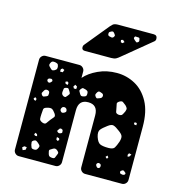

<svg xmlns="http://www.w3.org/2000/svg" viewBox="-112 -864 898 962"><g transform="rotate(15 337.0 -382.5)"><path d="M72 0Q61 0 53 -8Q45 -16 45 -27V-493Q45 -504 53 -512Q61 -520 72 -520H247Q258 -520 266 -512Q274 -504 274 -493V-460Q299 -489 343 -509.5Q387 -530 440 -530Q491 -530 535 -506Q579 -482 606.5 -432Q634 -382 634 -303V-27Q634 -16 626 -8Q618 0 607 0H416Q405 0 397 -8Q389 -16 389 -27V-296Q389 -351 339 -351Q289 -351 289 -296V-27Q289 -16 281 -8Q273 0 262 0ZM126 -502Q117 -503 112.5 -501.5Q108 -500 104 -492Q100 -484 101.5 -479.5Q103 -475 110 -469Q116 -462 120.5 -460Q125 -458 133 -462Q142 -467 144 -471.5Q146 -476 145 -485Q143 -495 139 -497.5Q135 -500 126 -502ZM181 -476 171 -481 163 -476 162 -463H176ZM218 -419 210 -425 201 -420 205 -411 216 -408ZM264 -412 253 -419 246 -408 251 -399H263ZM136 -412Q133 -416 130.5 -416.5Q128 -417 122 -416Q113 -414 112 -408Q111 -400 119 -396Q125 -393 131 -399Q135 -403 136.5 -405Q138 -407 136 -412ZM389 -414Q382 -417 377.5 -417Q373 -417 369 -411Q364 -403 363 -398.5Q362 -394 368 -386Q373 -380 377.5 -381.5Q382 -383 390 -386Q401 -390 401 -401Q401 -411 389 -414ZM310 -409Q301 -412 296 -412.5Q291 -413 285 -405Q279 -398 281 -393.5Q283 -389 288 -381Q292 -374 296 -372.5Q300 -371 308 -373Q316 -375 319.5 -378Q323 -381 323 -390Q323 -399 320.5 -402.5Q318 -406 310 -409ZM522 -385Q512 -393 506 -397Q500 -401 489 -395Q477 -388 478 -381Q479 -374 482 -361Q484 -348 486 -340Q488 -332 501 -330Q515 -329 519.5 -335.5Q524 -342 530 -355Q534 -366 532 -371.5Q530 -377 522 -385ZM235 -376Q230 -384 226.5 -389.5Q223 -395 213 -392Q203 -390 202 -384Q201 -378 200 -367Q199 -353 213 -347Q220 -345 223 -348Q226 -351 231 -357Q235 -362 237 -365.5Q239 -369 235 -376ZM127 -357Q115 -360 109 -350Q104 -342 102 -337.5Q100 -333 105 -326Q111 -319 116 -321Q121 -323 129 -326Q135 -329 136 -332Q137 -335 137 -342Q137 -349 135 -352Q133 -355 127 -357ZM601 -312 595 -315 586 -311 591 -302H601ZM84 -300 76 -307 69 -299 73 -292 82 -290ZM244 -283Q242 -294 232 -296Q221 -298 216 -288Q211 -278 218 -271Q223 -266 226 -266.5Q229 -267 235 -269Q240 -272 242.5 -274.5Q245 -277 244 -283ZM189 -254Q179 -268 171 -272Q163 -276 146 -271Q130 -267 129 -258Q128 -249 127 -233Q126 -217 127 -208Q128 -199 143 -193Q157 -188 162.5 -196Q168 -204 177 -216Q187 -228 192.5 -234.5Q198 -241 189 -254ZM522 -253Q504 -267 492 -271Q480 -275 462 -261Q440 -245 430.5 -233Q421 -221 429 -195Q438 -168 452 -162Q466 -156 495 -156Q519 -156 526 -167Q533 -178 541 -201Q547 -221 543 -231Q539 -241 522 -253ZM242 -188Q235 -189 232 -183Q229 -178 226.5 -175Q224 -172 228 -168Q236 -160 247 -166Q252 -168 252 -171.5Q252 -175 251 -181Q250 -186 242 -188ZM615 -154 602 -157 597 -147 600 -138 609 -143ZM244 -139 232 -142V-130L239 -124L247 -130ZM132 -130 123 -135 118 -126 124 -120H135ZM507 -110 501 -118 493 -110 498 -103 504 -104ZM148 -89Q141 -95 136.5 -97Q132 -99 124 -95Q116 -90 116 -85Q116 -80 118 -71Q121 -62 123 -57.5Q125 -53 134 -52Q144 -51 148.5 -54Q153 -57 157 -66Q161 -74 158 -78.5Q155 -83 148 -89ZM250 -78Q240 -87 229 -81Q220 -75 214.5 -72Q209 -69 212 -59Q214 -47 218 -41.5Q222 -36 235 -35Q246 -34 249 -40Q252 -46 256 -57Q260 -65 258 -69Q256 -73 250 -78ZM474 -69Q465 -73 460 -66Q455 -60 461 -52Q467 -43 474 -46Q481 -48 481 -58Q481 -67 474 -69ZM604 -62Q598 -68 593 -66Q588 -63 585 -61Q582 -59 583 -53Q584 -48 587.5 -47Q591 -46 596 -45Q606 -44 610 -50Q612 -55 610 -57Q608 -59 604 -62ZM99 -54 86 -55 77 -47 83 -34 97 -40ZM255 -595Q239 -595 239 -611Q239 -619 244 -624L344 -746Q355 -759 362.5 -762Q370 -765 381 -765H567Q586 -765 586 -745Q586 -738 581 -733L434 -612Q426 -605 417 -600Q408 -595 392 -595ZM504 -724Q503 -729 500 -729.5Q497 -730 491 -730Q486 -730 482.5 -730.5Q479 -731 477 -725Q475 -720 477.5 -717.5Q480 -715 484 -711Q489 -707 492 -704.5Q495 -702 501 -706Q506 -710 506 -713.5Q506 -717 504 -724ZM375 -718Q371 -723 368 -724.5Q365 -726 360 -724Q353 -721 350 -718.5Q347 -716 347 -709Q347 -702 350.5 -699.5Q354 -697 361 -696Q373 -692 378 -701Q382 -707 380.5 -710Q379 -713 375 -718ZM436 -689 426 -698 416 -695 418 -684 427 -681Z"/></g></svg>

Font: Rubik Moonrocks
Style: Regular
Weight: 400
Designer: Hubert and Fischer, NaN
Foundry: Hubert and Fischer, NaN
Version: Version 2.200